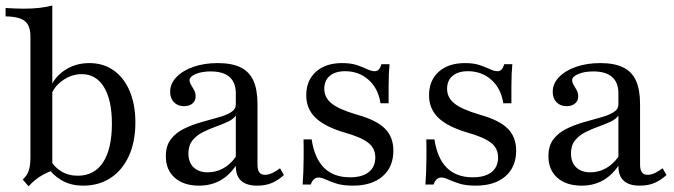

<svg xmlns="http://www.w3.org/2000/svg" viewBox="-24 -652 2409 686"><path d="M273.4 11.3Q227.4 11.3 194.4 -8.9Q161.3 -29 147.6 -54.8L156.5 -81.5Q167.7 -56.5 194 -40.3Q220.2 -24.2 254 -24.2Q312.9 -24.2 344.4 -72.2Q375.8 -120.2 375.8 -210.5Q375.8 -294.4 347.6 -340.7Q319.4 -387.1 267.7 -387.1Q231.5 -387.1 199.2 -364.1Q166.9 -341.1 156.5 -306.5L151.6 -324.2Q162.9 -369.4 202.8 -398Q242.7 -426.6 295.2 -426.6Q345.2 -426.6 382.3 -400.4Q419.4 -374.2 439.5 -326.2Q459.7 -278.2 459.7 -214.5Q459.7 -145.2 436.3 -94.4Q412.9 -43.5 371 -16.1Q329 11.3 273.4 11.3ZM78.2 13.7 57.3 -10.5Q68.5 -21 74.2 -31.9Q79.8 -42.7 82.3 -56.5Q84.7 -70.2 84.7 -89.5V-522.6Q84.7 -559.7 65.3 -576.2Q46 -592.7 -4 -593.5V-623.4Q11.3 -622.6 28.2 -621.8Q45.2 -621 60.5 -621Q91.1 -621 116.1 -623.8Q141.1 -626.6 162.9 -632.3V-42.7Q147.6 -37.1 132.3 -29Q116.9 -21 103.2 -10.1Q89.5 0.8 78.2 13.7Z M687.1 11.3Q632.3 11.3 600.4 -16.9Q568.5 -45.2 568.5 -93.5Q568.5 -131.5 586.7 -154.8Q604.8 -178.2 633.1 -191.9Q661.3 -205.6 693.1 -214.9Q725 -224.2 753.6 -231.9Q782.3 -239.5 800.4 -250.4Q818.5 -261.3 818.5 -279V-318.5Q818.5 -357.3 796 -377Q773.4 -396.8 729 -396.8Q696.8 -396.8 675 -387.5Q653.2 -378.2 653.2 -365.3Q653.2 -357.3 658.9 -348.4Q664.5 -339.5 669.8 -329.4Q675 -319.4 675 -307.3Q675 -291.9 663.7 -282.3Q652.4 -272.6 633.1 -272.6Q611.3 -272.6 597.6 -286.7Q583.9 -300.8 583.9 -324.2Q583.9 -353.2 606.5 -376.6Q629 -400 667.3 -413.3Q705.6 -426.6 754 -426.6Q804 -426.6 835.5 -411.3Q866.9 -396 881.5 -363.7Q896 -331.5 896 -279.8V-64.5Q896 -45.2 902.4 -36.3Q908.9 -27.4 922.6 -27.4Q936.3 -27.4 950 -34.3Q963.7 -41.1 976.6 -50.8L990.3 -26.6Q970.2 -8.1 947.6 1.6Q925 11.3 895.2 11.3Q817.7 11.3 818.5 -59.7Q794.4 -24.2 761.7 -6.5Q729 11.3 687.1 11.3ZM718.5 -36.3Q747.6 -36.3 773.4 -50.4Q799.2 -64.5 818.5 -91.9V-239.5Q810.5 -226.6 790.7 -217.3Q771 -208.1 747.2 -199.6Q723.4 -191.1 700.8 -179.8Q678.2 -168.5 663.7 -150.4Q649.2 -132.3 649.2 -104Q649.2 -71.8 667.7 -54Q686.3 -36.3 718.5 -36.3Z M1237.1 11.3Q1201.6 11.3 1178.6 4Q1155.6 -3.2 1140.3 -10.5Q1125 -17.7 1113.7 -17.7Q1095.2 -17.7 1086.3 7.3H1057.3Q1058.9 -12.1 1059.7 -35.1Q1060.5 -58.1 1060.9 -87.5Q1061.3 -116.9 1060.5 -154H1089.5Q1100 -85.5 1134.3 -52Q1168.5 -18.5 1226.6 -18.5Q1270.2 -18.5 1293.5 -37.1Q1316.9 -55.6 1316.9 -89.5Q1316.9 -121 1293.1 -140.7Q1269.4 -160.5 1210.5 -177.4Q1137.9 -198.4 1104 -230.6Q1070.2 -262.9 1070.2 -311.3Q1070.2 -364.5 1104.8 -395.6Q1139.5 -426.6 1198.4 -426.6Q1229.8 -426.6 1251.2 -419.4Q1272.6 -412.1 1287.9 -404.8Q1303.2 -397.6 1314.5 -397.6Q1323.4 -397.6 1329 -403.2Q1334.7 -408.9 1338.7 -422.6H1367.7Q1366.1 -404.8 1365.3 -385.9Q1364.5 -366.9 1364.5 -342.3Q1364.5 -317.7 1364.5 -283.1H1335.5Q1327.4 -336.3 1292.7 -366.9Q1258.1 -397.6 1208.9 -397.6Q1174.2 -397.6 1154.4 -381Q1134.7 -364.5 1134.7 -334.7Q1134.7 -303.2 1160.9 -282.3Q1187.1 -261.3 1250 -242.7Q1320.2 -223.4 1350.8 -193.1Q1381.5 -162.9 1381.5 -113.7Q1381.5 -55.6 1343.1 -22.2Q1304.8 11.3 1237.1 11.3Z M1675.8 11.3Q1640.3 11.3 1617.3 4Q1594.4 -3.2 1579 -10.5Q1563.7 -17.7 1552.4 -17.7Q1533.9 -17.7 1525 7.3H1496Q1497.6 -12.1 1498.4 -35.1Q1499.2 -58.1 1499.6 -87.5Q1500 -116.9 1499.2 -154H1528.2Q1538.7 -85.5 1573 -52Q1607.3 -18.5 1665.3 -18.5Q1708.9 -18.5 1732.3 -37.1Q1755.6 -55.6 1755.6 -89.5Q1755.6 -121 1731.9 -140.7Q1708.1 -160.5 1649.2 -177.4Q1576.6 -198.4 1542.7 -230.6Q1508.9 -262.9 1508.9 -311.3Q1508.9 -364.5 1543.5 -395.6Q1578.2 -426.6 1637.1 -426.6Q1668.5 -426.6 1689.9 -419.4Q1711.3 -412.1 1726.6 -404.8Q1741.9 -397.6 1753.2 -397.6Q1762.1 -397.6 1767.7 -403.2Q1773.4 -408.9 1777.4 -422.6H1806.5Q1804.8 -404.8 1804 -385.9Q1803.2 -366.9 1803.2 -342.3Q1803.2 -317.7 1803.2 -283.1H1774.2Q1766.1 -336.3 1731.5 -366.9Q1696.8 -397.6 1647.6 -397.6Q1612.9 -397.6 1593.1 -381Q1573.4 -364.5 1573.4 -334.7Q1573.4 -303.2 1599.6 -282.3Q1625.8 -261.3 1688.7 -242.7Q1758.9 -223.4 1789.5 -193.1Q1820.2 -162.9 1820.2 -113.7Q1820.2 -55.6 1781.9 -22.2Q1743.5 11.3 1675.8 11.3Z M2054 11.3Q1999.2 11.3 1967.3 -16.9Q1935.5 -45.2 1935.5 -93.5Q1935.5 -131.5 1953.6 -154.8Q1971.8 -178.2 2000 -191.9Q2028.2 -205.6 2060.1 -214.9Q2091.9 -224.2 2120.6 -231.9Q2149.2 -239.5 2167.3 -250.4Q2185.5 -261.3 2185.5 -279V-318.5Q2185.5 -357.3 2162.9 -377Q2140.3 -396.8 2096 -396.8Q2063.7 -396.8 2041.9 -387.5Q2020.2 -378.2 2020.2 -365.3Q2020.2 -357.3 2025.8 -348.4Q2031.5 -339.5 2036.7 -329.4Q2041.9 -319.4 2041.9 -307.3Q2041.9 -291.9 2030.6 -282.3Q2019.4 -272.6 2000 -272.6Q1978.2 -272.6 1964.5 -286.7Q1950.8 -300.8 1950.8 -324.2Q1950.8 -353.2 1973.4 -376.6Q1996 -400 2034.3 -413.3Q2072.6 -426.6 2121 -426.6Q2171 -426.6 2202.4 -411.3Q2233.9 -396 2248.4 -363.7Q2262.9 -331.5 2262.9 -279.8V-64.5Q2262.9 -45.2 2269.4 -36.3Q2275.8 -27.4 2289.5 -27.4Q2303.2 -27.4 2316.9 -34.3Q2330.6 -41.1 2343.5 -50.8L2357.3 -26.6Q2337.1 -8.1 2314.5 1.6Q2291.9 11.3 2262.1 11.3Q2184.7 11.3 2185.5 -59.7Q2161.3 -24.2 2128.6 -6.5Q2096 11.3 2054 11.3ZM2085.5 -36.3Q2114.5 -36.3 2140.3 -50.4Q2166.1 -64.5 2185.5 -91.9V-239.5Q2177.4 -226.6 2157.7 -217.3Q2137.9 -208.1 2114.1 -199.6Q2090.3 -191.1 2067.7 -179.8Q2045.2 -168.5 2030.6 -150.4Q2016.1 -132.3 2016.1 -104Q2016.1 -71.8 2034.7 -54Q2053.2 -36.3 2085.5 -36.3Z"/></svg>

Font: Playfair
Style: Regular
Weight: 400
Designer: Claus Eggers Sørensen
Foundry: Claus Eggers Sørensen
Version: Version 2.001;gftools[0.9.30]